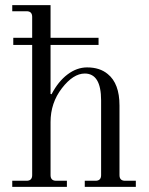

<svg xmlns="http://www.w3.org/2000/svg" viewBox="-20 -732 584 752"><path d="M28 0V-24H84Q106 -24 106 -46V-556H32V-584H106V-666Q106 -688 84 -688H28V-712H178V-584H366V-556H178V-364L182 -363Q208 -413 244.5 -440.5Q281 -468 321 -468Q371 -468 402 -442Q448 -405 448 -319V-46Q448 -24 470 -24H512V0H312V-24H354Q376 -24 376 -46V-339Q376 -444 312 -444Q267 -444 222.5 -386.5Q178 -329 178 -254V-46Q178 -24 200 -24H242V0Z"/></svg>

Font: Old Standard TT
Style: Regular
Weight: 400
Designer: Alexey Kryukov <alexios@thessalonica.org.ru>
Version: Version 1.0